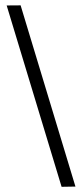

<svg xmlns="http://www.w3.org/2000/svg" viewBox="-20 -681 313 732"><path d="M5.4 -660.2 58.6 -660.6 267.6 30.3 214.8 31.2Z"/></svg>

Font: Varendra
Style: Regular
Weight: 400
Designer: Jacob Thomas
Foundry: Bangla Type Foundry
Version: Version 1.008